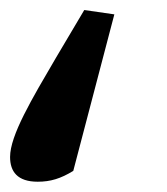

<svg xmlns="http://www.w3.org/2000/svg" viewBox="-56 -226 332 381"><path d="M170.9 -197.5 111.2 -206.1 55.3 -111.8C7 -29.3 -36 42.7 -36 85.5C-36 114.3 -21.6 134.6 18.9 134.6C44.2 134.6 64.5 128.4 89.4 113.1L170.9 -197.5Z"/></svg>

Font: Source Serif 4 Variable
Style: Italic
Weight: 400
Italic angle: -12°
Designer: Frank Grießhammer
Foundry: Adobe Systems Incorporated
Version: Version 4.004;hotconv 1.0.116;makeotfexe 2.5.65601